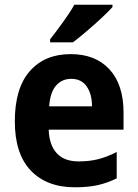

<svg xmlns="http://www.w3.org/2000/svg" viewBox="-20 -786 586 816"><path d="M280 -556Q386 -556 445.5 -491Q505 -426 505 -308V-235H187Q189 -170 221 -135Q253 -100 314 -100Q360 -100 397.5 -109.5Q435 -119 476 -140V-28Q438 -9 396.5 0.5Q355 10 298 10Q179 10 111 -61Q43 -132 43 -270Q43 -411 106.5 -483.5Q170 -556 280 -556ZM283 -451Q243 -451 218 -422Q193 -393 189 -334H371Q371 -386 348.5 -418.5Q326 -451 283 -451ZM458 -756Q441 -737 411 -709Q381 -681 348 -653Q315 -625 290 -606H193V-619Q218 -651 247.5 -691.5Q277 -732 296 -766H458Z"/></svg>

Font: Noto Sans Hebrew SemiCondensed
Style: Bold
Weight: 700
Width: 4
Designer: Monotype Design Team
Foundry: Monotype Imaging Inc.
Version: Version 2.004; ttfautohint (v1.8.4.7-5d5b)